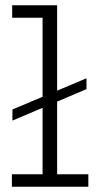

<svg xmlns="http://www.w3.org/2000/svg" viewBox="-20 -706 375 726"><path d="M27 -250V-292L307 -410V-369ZM141 -7V-686H196V-7ZM25 0V-47H314V0ZM26 -639V-686H194V-639Z"/></svg>

Font: BioRhyme ExtraBold Light
Style: Regular
Weight: 300
Version: Version 1.600;gftools[0.9.33]